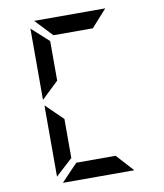

<svg xmlns="http://www.w3.org/2000/svg" viewBox="-105 -888 1011 1186"><g transform="rotate(-10 400.0 -295.0)"><path d="M192 213 295 105H542L640 213ZM163 -278 270 -174V71L163 169ZM191 -803H637L540 -695H293ZM160 -313V-760L267 -663V-415Z"/></g></svg>

Font: Digital Numbers
Style: Regular
Weight: 400
Version: Version 001.102